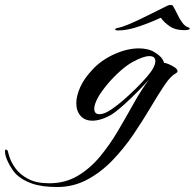

<svg xmlns="http://www.w3.org/2000/svg" viewBox="-318 -483 781 770"><path d="M-89 267Q-150 267 -190 253Q-230 239 -254 215Q-270 198 -284 170.5Q-298 143 -298 124Q-298 117 -295 117Q-288 117 -286 125Q-286 128 -279.5 148Q-273 168 -256 192Q-239 216 -206 234Q-173 252 -120 252Q-57 252 -7 222.5Q43 193 82.5 145.5Q122 98 155 42Q188 -14 218 -68Q248 -122 279 -163Q266 -149 246.5 -128.5Q227 -108 205 -87Q183 -66 163 -49Q143 -32 130 -24Q108 -11 88.5 -5Q69 1 53 1Q22 1 5 -18.5Q-12 -38 -12 -69Q-12 -98 3.5 -133Q19 -168 53 -204Q88 -242 140 -265.5Q192 -289 239 -289Q256 -289 272 -285.5Q288 -282 301 -274Q319 -263 327.5 -253.5Q336 -244 340 -231Q346 -231 359 -225.5Q372 -220 383 -212.5Q394 -205 394 -197Q394 -193 386 -188Q366 -178 341 -140.5Q316 -103 285.5 -51.5Q255 0 217.5 55.5Q180 111 134 159Q88 207 32.5 237Q-23 267 -89 267ZM81 -25Q101 -25 130 -45Q152 -60 178 -82.5Q204 -105 229 -130Q254 -155 272 -176Q305 -214 305 -238Q305 -258 281 -258Q257 -258 215 -235Q191 -222 164 -198Q137 -174 113.5 -146Q90 -118 76 -94Q60 -65 60 -47Q60 -25 81 -25ZM158 -361Q142 -361 144 -365Q144 -370 159 -372Q173 -375 197 -385Q221 -395 250 -409Q279 -423 306 -436.5Q333 -450 353 -460Q358 -463 367 -463Q374 -463 375 -460Q383 -448 392 -428.5Q401 -409 412.5 -393Q424 -377 438 -373Q443 -371 443 -369Q443 -362 421 -362Q385 -362 362 -378Q339 -394 327 -412Q289 -394 241 -377.5Q193 -361 158 -361Z"/></svg>

Font: Arizonia
Style: Regular
Weight: 400
Designer: Robert E. Leuschke
Foundry: Robert E. Leuschke
Version: Version 1.010; ttfautohint (v1.8.4.7-5d5b)